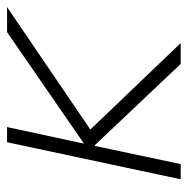

<svg xmlns="http://www.w3.org/2000/svg" viewBox="-14 -518 532 544"><g transform="rotate(-90 252.0 -246.0)"><path d="M16 0 121 -492H164L117 -274L433 -492H504L157 -256L402 0H343L111 -245L59 0Z"/></g></svg>

Font: Red Hat Display
Style: Italic
Weight: 300
Italic angle: -12°
Designer: Pentagram, MCKL
Foundry: Pentagram, MCKL
Version: Version 1.023